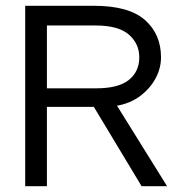

<svg xmlns="http://www.w3.org/2000/svg" viewBox="-20 -643 640 663"><path d="M67 0V-623H304Q425 -623 480.5 -574Q536 -525 536 -445Q536 -407 517 -372Q498 -337 464 -311.5Q430 -286 384 -278L557 0H469L304 -274H142V0ZM142 -338H312Q389 -338 425 -367Q461 -396 461 -445Q461 -492 425 -523.5Q389 -555 310 -555H142Z"/></svg>

Font: Inconsolata Expanded
Style: Regular
Weight: 400
Width: 7
Monospace: yes
Designer: Raph Levien, Cyreal, Brenton Simpson
Foundry: Raph Levien, Cyreal, Google
Version: Version 3.000; ttfautohint (v1.8.2.53-6de2)